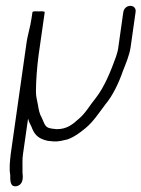

<svg xmlns="http://www.w3.org/2000/svg" viewBox="-20 -505 484 657"><path d="M402 -464 385 -344C384 -334 381 -323 377 -311C359 -261 337 -207 308 -170C288 -146 272 -116 248 -97C228 -79 209 -63 174 -63C163 -64 153 -65 145 -68C132 -73 128 -93 122 -104C116 -113 112 -131 110 -145L105 -170C104 -176 103 -183 103 -191C103 -230 107 -278 112 -316L133 -463C133 -466 126 -467 112 -466C98 -467 91 -466 91 -463C90 -456 89 -450 88 -443C84 -413 74 -385 70 -353L17 20C14 45 11 73 15 93C15 113 14 136 37 132C52 129 58 116 58 100C58 99 58 95 57 86V72C57 56 56 39 59 20L76 -99C80 -83 86 -78 91 -63C101 -40 116 -29 144 -23L164 -21C181 -20 198 -25 211 -28C236 -37 252 -50 272 -66C299 -88 318 -118 340 -147C366 -178 386 -220 401 -263C410 -286 423 -316 427 -344L444 -464C446 -476 438 -485 426 -485C414 -485 404 -476 402 -464Z"/></svg>

Font: PolanStronk
Style: Ita
Weight: 500
Version: Version 1.0